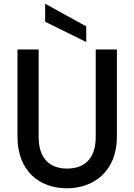

<svg xmlns="http://www.w3.org/2000/svg" viewBox="-20 -1006 722 1033"><path d="M74 -740V-271C74 -82 196 7 340 7C482 7 609 -82 609 -271V-740H495V-269C495 -154 436 -99 341 -99C247 -99 188 -154 188 -269V-740ZM223 -889 444 -780V-864L223 -986Z"/></svg>

Font: Malmofest Medium
Style: Regular
Weight: 500
Designer: Jonny Pinhorn (Poppins), Kolossal
Version: Version 1.004;Glyphs 3.1.2 (3151)